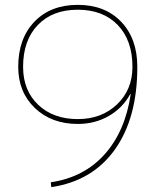

<svg xmlns="http://www.w3.org/2000/svg" viewBox="-20 -760 640 790"><path d="M518 -373H516Q485 -316 428 -283Q371 -250 300 -250Q192 -250 123.5 -315.5Q55 -381 55 -485Q55 -601 121.5 -670.5Q188 -740 300 -740Q412 -740 478.5 -670.5Q545 -601 545 -485Q545 -274 452.5 -144.5Q360 -15 191 10L189 -10Q325 -30 410 -124.5Q495 -219 518 -373ZM75 -485Q75 -388 137 -329Q199 -270 300 -270Q398 -270 461.5 -330.5Q525 -391 525 -485Q525 -594 464.5 -657Q404 -720 300 -720Q196 -720 135.5 -657Q75 -594 75 -485Z"/></svg>

Font: Mplus 1p Thin
Style: Regular
Weight: 250
Version: Version 1.061